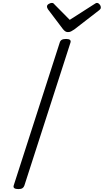

<svg xmlns="http://www.w3.org/2000/svg" viewBox="-20 -1282 711 1316"><path d="M106 14Q87 14 78.5 8Q70 2 74 -11L390 -992Q394 -1004 404 -1009.5Q414 -1015 433 -1015Q451 -1015 459 -1009Q467 -1003 463 -990L147 -10Q143 2 133.5 8Q124 14 106 14ZM644 -1262Q654 -1262 662.5 -1252Q671 -1242 671 -1233Q671 -1225 668.5 -1221Q666 -1217 661 -1213L489 -1080Q476 -1071 466.5 -1066.5Q457 -1062 445 -1062Q435 -1062 427 -1067.5Q419 -1073 411 -1083L309 -1218Q305 -1224 303.5 -1228.5Q302 -1233 302 -1237Q302 -1248 314 -1255Q326 -1262 335 -1262Q343 -1262 347 -1258.5Q351 -1255 357 -1248L458 -1146L619 -1249Q627 -1253 632.5 -1257.5Q638 -1262 644 -1262Z"/></svg>

Font: Playwrite US Trad Light
Style: Regular
Weight: 300
Designer: Veronika Burian, José Scaglione
Foundry: TypeTogether
Version: Version 1.003